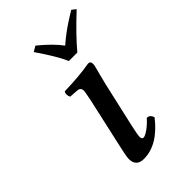

<svg xmlns="http://www.w3.org/2000/svg" viewBox="-201 -717 800 800"><g transform="rotate(-45 199.0 -317.0)"><path d="M261.2 -319.8 216.8 -124Q207 -80.1 207 -68.8Q207 -54.2 216.8 -54.2Q226.1 -54.2 245.8 -68.1Q265.6 -82 284.2 -103Q302.2 -103 309.1 -82Q237.8 9.8 154.8 9.8Q109.9 9.8 109.9 -35.2Q109.9 -50.8 125 -115.2L170.9 -320.8Q179.2 -363.3 179.2 -367.2Q179.2 -386.7 161.1 -388.2L121.1 -391.1Q116.7 -397.9 116.5 -407.2Q116.2 -416.5 121.1 -422.9Q208.5 -424.8 271 -436Q285.2 -436 285.2 -419.9Q285.2 -413.6 282 -401.1Q278.8 -388.7 272.5 -365.2Q266.1 -341.8 261.2 -319.8ZM272 -500H222.2Q202.1 -546.9 145 -629.9L168.9 -644Q225.6 -598.1 256.8 -556.2Q276.9 -574.2 299.8 -591.1Q322.8 -607.9 336.9 -616.9Q351.1 -626 379.9 -644L397.9 -629.9Q317.9 -555.2 272 -500Z"/></g></svg>

Font: Common Serif Medium
Style: Italic
Weight: 500
Italic angle: -12°
Designer: Philipp H. Poll, Khaled Hosny
Foundry: Stefan Peev, Context Ltd.
Version: Version 1.026